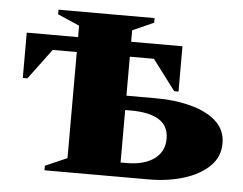

<svg xmlns="http://www.w3.org/2000/svg" viewBox="-45 -614 845 667"><g transform="rotate(5 378.0 -280.0)"><path d="M495 0H133V-16L209 -49V-419H125L46 -313H30V-471H209V-511L133 -544V-560H468V-544L394 -511V-471H573V-313H558L478 -419H394V-283H495Q566 -283 622 -267.5Q678 -252 709.5 -222Q741 -192 741 -147Q741 -100 708 -67.5Q675 -35 619.5 -17.5Q564 0 495 0ZM415 -233H394V-50H415Q476 -50 511 -75.5Q546 -101 546 -146Q546 -191 512 -212Q478 -233 415 -233Z"/></g></svg>

Font: Spectral SC ExtraBold
Style: Regular
Weight: 800
Designer: Jean-Baptiste Levee
Foundry: Production Type
Version: Version 2.001